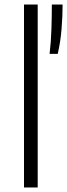

<svg xmlns="http://www.w3.org/2000/svg" viewBox="-20 -828 296 848"><path d="M86 0V-808H146.5V0ZM199 -590Q205.5 -643 207.2 -701.2Q209 -759.5 209 -808H256.5Q256.5 -757 251.8 -699.2Q247 -641.5 235 -590Z"/></svg>

Font: Encode Sans SemiExpanded SemiExpanded Light
Style: Regular
Weight: 300
Width: 6
Designer: Multiple Designers
Foundry: Impallari Type
Version: Version 3.000; ttfautohint (v1.8.3) -l 8 -r 50 -G 200 -x 14 